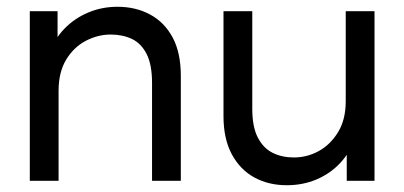

<svg xmlns="http://www.w3.org/2000/svg" viewBox="-20 -534 1194 567"><path d="M68 0V-501H150V-360L126 -375Q140 -418 170 -449Q200 -480 240.5 -497Q281 -514 327 -514Q381 -514 423.5 -491Q466 -468 490 -423Q514 -378 514 -310V0H429V-289Q429 -343 413 -374.5Q397 -406 369.5 -419Q342 -432 307 -432Q269 -432 233.5 -413.5Q198 -395 175.5 -358Q153 -321 153 -266V0Z M1086 -501V0H1004V-141L1028 -126Q1014 -84 984.5 -52.5Q955 -21 914.5 -4Q874 13 827 13Q773 13 731 -10Q689 -33 664.5 -78.5Q640 -124 640 -191V-501H725V-213Q725 -159 741.5 -127.5Q758 -96 785.5 -82.5Q813 -69 848 -69Q887 -69 921.5 -88Q956 -107 978.5 -144Q1001 -181 1001 -235V-501Z"/></svg>

Font: Fustat Medium
Style: Regular
Weight: 500
Designer: Mohamed Gaber, Khaled Hosny, Laura Garcia Mut
Foundry: Kief Type Foundry, Alif Type Foundry, Hard Type Foundry
Version: Version 1.007